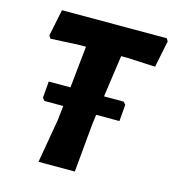

<svg xmlns="http://www.w3.org/2000/svg" viewBox="-99 -728 737 812"><g transform="rotate(15 269.5 -322.5)"><path d="M425 -339 435 -328 429 -255H327L321 -206L302 0H143L176 -191L183 -255H101L91 -266L97 -339H192L211 -522H183L57 -516L49 -528L73 -645H532L539 -633L515 -516L393 -522H365L339 -339Z"/></g></svg>

Font: Alegreya Sans ExtraBold
Style: Italic
Weight: 800
Italic angle: -7°
Designer: Juan Pablo del Peral
Foundry: Huerta Tipografica
Version: Version 2.007